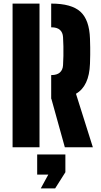

<svg xmlns="http://www.w3.org/2000/svg" viewBox="-20 -820 565 1069"><path d="M341 0 266 -270H265V-402H266Q297.5 -402 313.5 -416.5Q329.5 -431 331 -457Q332.5 -481.5 333 -508.2Q333.5 -535 333 -561.8Q332.5 -588.5 331 -613Q329.5 -639.5 313.5 -653.8Q297.5 -668 266 -668H265V-800H266Q378 -800 427.8 -754.8Q477.5 -709.5 481 -605Q482 -577 482.2 -556Q482.5 -535 482.2 -514Q482 -493 481 -465Q476.5 -340 403 -298L497 0ZM50 0V-800H200V0ZM207 229 249 152H187V40H344V139L287 229Z"/></svg>

Font: Big Shoulders Stencil Text Thin Black
Style: Regular
Weight: 900
Version: Version 2.001